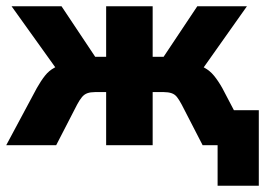

<svg xmlns="http://www.w3.org/2000/svg" viewBox="-28 -465 876 615"><path d="M669 130V0H633V-112H801V130ZM-8 0 90 -183Q103 -206 116 -222.5Q129 -239 147 -248.5Q165 -258 192 -262L173 -216L9 -445H169L277 -283H312V-445H461V-283H496L604 -445H763L601 -216L581 -262Q608 -258 626 -248.5Q644 -239 657.5 -222.5Q671 -206 684 -183L780 0H621L554 -130Q546 -145 539 -154Q532 -163 521.5 -166.5Q511 -170 497 -170H461V0H312V-170H276Q262 -170 252 -166.5Q242 -163 234.5 -154Q227 -145 219 -130L152 0Z"/></svg>

Font: Nunito Sans 12pt ExtraLight
Style: Weight 830 Width 84 Optical size 12.0 YTLC 445
Weight: 830
Width: 4
Designer: Vernon Adams
Foundry: Vernon Adams
Version: Version 3.101;gftools[0.9.27]